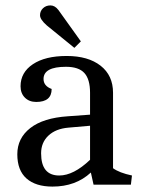

<svg xmlns="http://www.w3.org/2000/svg" viewBox="-20 -683 528 710"><path d="M174 7Q112 7 78 -23Q44 -53 44 -112.5Q44 -172 92 -209.5Q140 -247 231 -253L313 -259V-340Q313 -390 292 -413Q271 -436 224 -436Q141 -436 141 -391Q141 -365 171 -354Q171 -306 114 -306Q88 -306 72 -322Q56 -338 56 -364Q56 -415 101.5 -445.5Q147 -476 226.5 -476Q306 -476 352 -440Q398 -404 398 -340V-61Q421 -44 468 -34L464 0H326L316 -45Q260 7 174 7ZM132 -116Q132 -34 199 -34Q252 -34 313 -92V-218L233 -211Q186 -207 159 -181.5Q132 -156 132 -116ZM153 -589Q128 -611 128 -626.5Q128 -642 139 -652.5Q150 -663 166.5 -663Q183 -663 196 -646L279 -530L255 -506Z"/></svg>

Font: Caladea
Style: Regular
Weight: 400
Designer: Carolina Giovagnoli and Andres Torresi
Foundry: Carolina Giovagnoli and Andres Torresi
Version: Version 1.002